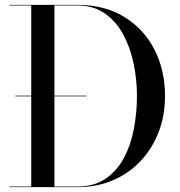

<svg xmlns="http://www.w3.org/2000/svg" viewBox="-20 -770 740 790"><path d="M43 -373.5V-376.5H335.5V-373.5ZM298.5 -750Q410 -750 490.8 -700.8Q571.5 -651.5 615.2 -566.5Q659 -481.5 659 -375Q659 -295 632.8 -226.8Q606.5 -158.5 558.5 -107.5Q510.5 -56.5 444.5 -28.2Q378.5 0 298.5 0H19V-2.5H108.5V-747.5H19V-750ZM204 -2.5H298.5Q367.5 -2.5 414.5 -34.8Q461.5 -67 490 -120.5Q518.5 -174 531 -240.5Q543.5 -307 543.5 -375Q543.5 -443.5 529.5 -509.8Q515.5 -576 486.2 -629.5Q457 -683 410.5 -715.2Q364 -747.5 298.5 -747.5H204Z"/></svg>

Font: Bodoni Moda 72pt
Style: Regular
Weight: 400
Designer: Owen Earl
Foundry: indestructible type
Version: Version 2.005